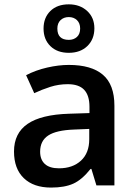

<svg xmlns="http://www.w3.org/2000/svg" viewBox="-20 -846 620 876"><path d="M43.9 0ZM419.9 0 397 -75.2H393.1Q354 -25.9 314.5 -8.1Q274.9 9.8 212.9 9.8Q133.3 9.8 88.6 -33.2Q43.9 -76.2 43.9 -154.8Q43.9 -238.3 106 -280.8Q168 -323.2 294.9 -327.1L388.2 -330.1V-358.9Q388.2 -410.6 364 -436.3Q339.8 -461.9 289.1 -461.9Q247.6 -461.9 209.5 -449.7Q171.4 -437.5 136.2 -420.9L99.1 -502.9Q143.1 -525.9 195.3 -537.8Q247.6 -549.8 293.9 -549.8Q397 -549.8 449.5 -504.9Q502 -460 502 -363.8V0ZM249 -78.1Q311.5 -78.1 349.4 -113Q387.2 -147.9 387.2 -210.9V-257.8L317.9 -254.9Q236.8 -252 200 -227.8Q163.1 -203.6 163.1 -153.8Q163.1 -117.7 184.6 -97.9Q206.1 -78.1 249 -78.1ZM410.6 -716.8Q410.6 -667 378.7 -636Q346.7 -605 293.9 -605Q241.2 -605 210 -635.5Q178.7 -666 178.7 -715.8Q178.7 -765.1 209.7 -795.7Q240.7 -826.2 293.9 -826.2Q344.7 -826.2 377.7 -795.9Q410.6 -765.6 410.6 -716.8ZM345.7 -715.8Q345.7 -740.2 331.1 -754.2Q316.4 -768.1 293.9 -768.1Q271 -768.1 256.3 -754.2Q241.7 -740.2 241.7 -715.8Q241.7 -664.1 293.9 -664.1Q316.4 -664.1 331.1 -677.5Q345.7 -690.9 345.7 -715.8Z"/></svg>

Font: Open Sans Semibold
Style: Regular
Weight: 600
Foundry: Ascender Corporation
Version: Version 1.10; ttfautohint (v1.5.65-e2d9)